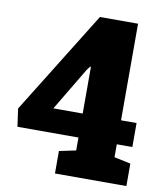

<svg xmlns="http://www.w3.org/2000/svg" viewBox="-81 -777 718 843"><g transform="rotate(10 278.5 -355.5)"><path d="M539.6 -100.1V0H221.2V-100.1L295.4 -115.7V-173.3H23.4L12.2 -252.9L296.4 -710.9H466.3V-280.3H535.6V-173.3H466.3V-115.7ZM292.5 -489.3 279.3 -472.2 164.6 -280.3H295.4V-488.3Z"/></g></svg>

Font: Battambang Black
Style: Regular
Weight: 900
Designer: Danh Hong
Version: Version 8.002; ttfautohint (v1.8.3)